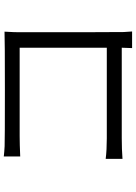

<svg xmlns="http://www.w3.org/2000/svg" viewBox="132 -858 735 1040"><g transform="rotate(-90 500.0 -338.5)"><path d="M849 9H759L761 -47H272Q211 -47 159 -43V-134Q207 -128 270 -128H761V-600H282Q238 -600 172 -597V-686Q197 -683 227 -681.5Q257 -680 528 -680Q808 -680 848 -682L847 -662Q845 -630 845 -604Q845 -63 846 -36Z"/></g></svg>

Font: Source Han Sans & Saira Hybrid
Style: Regular
Weight: 400
Designer: Ryoko NISHIZUKA 西塚涼子 (kana & ideographs); Paul D. Hunt (Latin, Greek & Cyrillic); Wenlong ZHANG 张文龙 (bopomofo); Sandoll 
Foundry: Adobe Systems Incorporated
Version: Version 1.00;August 2, 2021;FontCreator 13.0.0.2675 64-bit